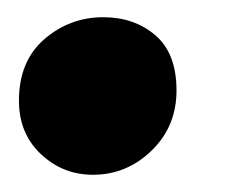

<svg xmlns="http://www.w3.org/2000/svg" viewBox="-20 -181 263 223"><path d="M88 22Q53 22 27.5 -2Q2 -26 2 -64Q2 -110 31.5 -135.5Q61 -161 100 -161Q136 -161 160.5 -140Q185 -119 185 -76Q185 -34 156 -6Q127 22 88 22Z"/></svg>

Font: Alkatra
Style: Bold
Weight: 700
Designer: Suman Bhandary
Version: Version 1.100;gftools[0.9.22]